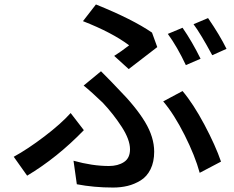

<svg xmlns="http://www.w3.org/2000/svg" viewBox="-20 -801 1040 853"><path d="M725.6 -650.4 791 -677.7Q833 -617.2 871.1 -540L805.7 -511.7Q767.6 -592.8 725.6 -650.4ZM839.8 -693.4 904.3 -720.7Q956.1 -645.5 986.3 -584L922.9 -555.7Q870.1 -653.3 839.8 -693.4ZM551.8 -494.1 487.3 -552.7Q518.6 -572.3 553.7 -599.6Q478.5 -656.2 348.6 -707L406.2 -781.2Q568.4 -715.8 655.3 -656.2L678.7 -591.8ZM321.3 17.6 306.6 -86.9Q390.6 -63.5 463.9 -63.5Q503.9 -63.5 530.8 -81.1Q557.6 -98.6 557.6 -137.7Q557.6 -180.7 520.5 -237.8Q483.4 -294.9 436.5 -344.7Q386.7 -392.6 351.6 -420.9L428.7 -484.4Q479.5 -433.6 503.9 -407.2Q584 -326.2 624.5 -258.8Q665 -191.4 665 -127Q665 -82 648.9 -49.3Q632.8 -16.6 605 0.5Q577.1 17.6 546.9 24.9Q516.6 32.2 482.4 32.2Q397.5 32.2 321.3 17.6ZM961.9 -83 867.2 -33.2Q846.7 -108.4 800.3 -200.7Q753.9 -293 705.1 -350.6L791 -396.5Q838.9 -339.8 888.2 -247.1Q937.5 -154.3 961.9 -83ZM293.9 -298.8 352.5 -222.7Q234.4 -100.6 100.6 -20.5L41 -104.5Q103.5 -138.7 177.2 -194.8Q251 -251 293.9 -298.8Z"/></svg>

Font: GenEi Gothic M SemiBold
Style: Regular
Weight: 500
Designer: o_tamon (Modified); [Source Han Sans]
Ryoko NISHIZUKA  (kana & ideographs); Paul D. Hunt (Latin, Greek & Cyrillic); Wenl
Version: Version 1.1a;Original Version 1.004